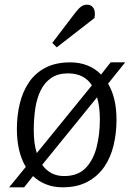

<svg xmlns="http://www.w3.org/2000/svg" viewBox="-20 -785 569 819"><path d="M19 14 90 -73Q71 -105 61.5 -145.5Q52 -186 52 -235Q52 -292 64.5 -343.5Q77 -395 104 -434.5Q131 -474 174.5 -496.5Q218 -519 280 -519Q319 -519 352.5 -506Q386 -493 411 -467L452 -519H514L441 -428Q459 -398 468 -359.5Q477 -321 477 -274Q477 -217 464.5 -165Q452 -113 424.5 -73Q397 -33 353 -9.5Q309 14 247 14Q209 14 177 1.5Q145 -11 121 -34L83 14ZM253 -34Q312 -34 345 -68Q378 -102 392 -157Q406 -212 406 -275Q406 -302 403 -326Q400 -350 394 -370L160 -82Q176 -59 199.5 -46.5Q223 -34 253 -34ZM137 -132 372 -421Q357 -445 331.5 -458.5Q306 -472 270 -472Q227 -472 198.5 -452.5Q170 -433 153.5 -399.5Q137 -366 130.5 -322Q124 -278 124 -230Q124 -202 127 -177.5Q130 -153 137 -132ZM302 -732Q316 -750 327 -757.5Q338 -765 351 -765Q370 -765 379 -750Q388 -735 383 -708L222 -583L203 -602Z"/></svg>

Font: Literata Light
Style: Italic
Weight: 300
Italic angle: -2°
Designer: Latin by Veronika Burian and Jose Scaglione. Greek by Irene Vlachou. Cyrillic by Vera Evstafieva
Foundry: TypeTogether
Version: Version 3.103;gftools[0.9.29]